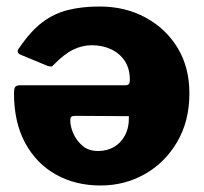

<svg xmlns="http://www.w3.org/2000/svg" viewBox="-20 -560 628 590"><path d="M379 -314Q379 -349 363.5 -372.5Q348 -396 321.5 -408.5Q295 -421 262 -421Q233 -421 205 -407.5Q177 -394 144 -360Q141 -356 137.5 -355.5Q134 -355 125 -358L43 -392Q27 -399 40 -414Q74 -464 109.5 -491Q145 -518 188 -529Q231 -540 286 -540Q365 -540 427.5 -506Q490 -472 526 -412.5Q562 -353 562 -273Q562 -188 524.5 -124Q487 -60 425 -25Q363 10 289 10Q212 10 152 -23.5Q92 -57 57.5 -120.5Q23 -184 23 -273Q23 -285 25.5 -291Q28 -297 40 -298H365Q373 -298 376 -302Q379 -306 379 -314ZM213 -204Q203 -204 199.5 -201.5Q196 -199 196 -190Q196 -171 205.5 -149.5Q215 -128 233.5 -112Q252 -96 282 -96Q309 -96 330.5 -108.5Q352 -121 364.5 -145Q377 -169 376 -203Z"/></svg>

Font: Libre Franklin ExtraBold
Style: Regular
Weight: 800
Designer: Pablo Impallari, Rodrigo Fuenzalida, Nhung Nguyen
Foundry: Impallari Type
Version: Version 3.000